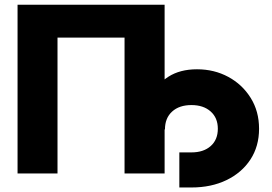

<svg xmlns="http://www.w3.org/2000/svg" viewBox="-20 -748 1171 828"><path d="M689.9 -727.5V0H517.1V-585.9H228V0H55.7V-727.5ZM753.4 60.5V-90.8H805.7Q857.9 -90.8 888.7 -118.2Q919.4 -145.5 919.4 -192.9Q919.4 -239.7 888.4 -267.3Q857.4 -294.9 805.7 -294.9Q752.9 -294.9 722.2 -266.8Q691.4 -238.8 691.4 -189.9H605.5Q605.5 -268.1 630.9 -326.7Q656.2 -385.3 706.3 -417.2Q756.3 -449.2 829.6 -449.2Q903.8 -449.2 964.4 -416.5Q1024.9 -383.8 1061 -325.9Q1097.2 -268.1 1097.2 -192.9Q1097.2 -117.2 1060.1 -60.3Q1022.9 -3.4 957 28.6Q891.1 60.5 805.7 60.5Z"/></svg>

Font: Inter 16pt ExtraBold
Style: Regular
Weight: 800
Version: Version 4.001;git-66647c0bb